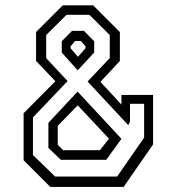

<svg xmlns="http://www.w3.org/2000/svg" viewBox="-20 -720 681 740"><path d="M174 0.5 71 -102.5V-283.5L193.5 -407L119 -485V-596.5L222 -699.5H339L442 -596.5V-485L367 -404.5L448 -317V-354H570V-163.5L456.5 0.5ZM192.5 -39.5H431.5L535.5 -189.5V-320H481V-250L474 -238L317.5 -406L403 -496V-585L324.5 -663H236.5L158 -585V-496L240.5 -407.5L107 -267.5V-122.5ZM279.5 -449 218 -517.5V-561L257.5 -601H303.5L343 -561V-517.5ZM280.5 -501 309.5 -534V-541.5L292 -562H269.5L252 -541.5V-534ZM214.5 -104 166.5 -150V-246.5L279 -367L448 -185L389.5 -104ZM223.5 -141H365L400 -185.5L279.5 -314L202.5 -235V-162Z"/></svg>

Font: Tourney Expanded
Style: Regular
Weight: 400
Width: 7
Designer: Tyler Finck
Foundry: Etcetera Type Co
Version: Version 1.010; ttfautohint (v1.8.3)